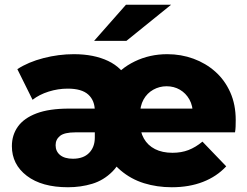

<svg xmlns="http://www.w3.org/2000/svg" viewBox="-20 -779 1039 808"><path d="M266 9Q156 9 93 -39Q30 -87 30 -164Q30 -211 55.5 -246.5Q81 -282 134 -302Q187 -322 271 -322H395V-222H297Q251 -222 232.5 -207Q214 -192 214 -168Q214 -142 233 -126.5Q252 -111 287 -111Q331 -111 355 -135.5Q379 -160 379 -200V-312Q379 -356 351.5 -381Q324 -406 265 -406Q224 -406 184.5 -393.5Q145 -381 117 -359L53 -488Q99 -518 163 -534.5Q227 -551 291 -551Q375 -551 435 -522.5Q495 -494 523 -435L446 -436Q484 -490 547 -520.5Q610 -551 684 -551Q742 -551 794 -532Q846 -513 886 -477.5Q926 -442 949 -390.5Q972 -339 972 -274Q972 -259 971.5 -246Q971 -233 969 -222H552V-322H835L792 -295Q792 -334 777 -360.5Q762 -387 737 -401.5Q712 -416 681 -416Q651 -416 625 -401.5Q599 -387 584 -360Q569 -333 569 -294V-265Q569 -225 585.5 -196Q602 -167 632.5 -151.5Q663 -136 706 -136Q743 -136 773 -147.5Q803 -159 832 -183L932 -79Q892 -36 834 -13.5Q776 9 703 9Q641 9 586 -8Q531 -25 487 -62.5Q443 -100 416 -160H509Q490 -94 453 -57Q416 -20 368 -5.5Q320 9 266 9ZM376 -607 510 -759H700L512 -607Z"/></svg>

Font: MOST Montserrat ExtraBold
Style: Regular
Weight: 800
Designer: Julieta Ulanovsky
Foundry: Julieta Ulanovsky
Version: Version 8.000;March 11, 2024;FontCreator 15.0.0.2926 64-bit